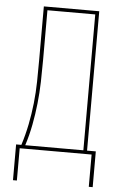

<svg xmlns="http://www.w3.org/2000/svg" viewBox="-60 -777 620 984"><g transform="rotate(5 250.0 -284.5)"><path d="M45 166V-18H72Q89 -71 100 -126Q111 -181 117 -236.5Q123 -292 124 -348Q125 -404 125 -459V-735H410V-18H455V166H435V0H65V166ZM92 -18H391V-717H145V-459Q145 -404 143.5 -348Q142 -292 136 -236.5Q130 -181 119.5 -126Q109 -71 92 -18Z"/></g></svg>

Font: Iosevka Curly Thin
Style: Regular
Weight: 100
Monospace: yes
Designer: Belleve Invis
Foundry: Belleve Invis
Version: Version 22.1.2; ttfautohint (v1.8.4)